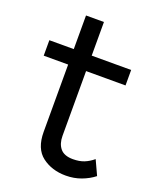

<svg xmlns="http://www.w3.org/2000/svg" viewBox="-127 -722 643 805"><g transform="rotate(20 195.0 -320.0)"><path d="M360 -98 390 -33Q366 -14 334 -2Q302 10 265 10Q203 10 159.5 -23Q116 -56 116 -131V-431H7V-500H116V-650H196V-500H372V-431H196V-142Q196 -107 213.5 -86Q231 -65 270 -65Q299 -65 320 -73.5Q341 -82 360 -98Z"/></g></svg>

Font: Prodigy Sans
Style: Regular
Weight: 400
Designer: Wei Huang
Foundry: Wei Huang
Version: Version 1.003; ttfautohint (v1.8.3)